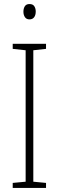

<svg xmlns="http://www.w3.org/2000/svg" viewBox="-20 -931 291 951"><path d="M208 0H43V-25L107 -31V-682L43 -689V-714H208V-689L145 -682V-31L208 -25ZM126 -911Q143 -911 150 -900Q157 -889 157 -874Q157 -856 149 -845.5Q141 -835 126 -835Q111 -835 103.5 -846Q96 -857 96 -873Q96 -889 103 -900Q110 -911 126 -911Z"/></svg>

Font: Noto Sans Arabic Cond ExtLt
Style: Regular
Weight: 200
Width: 3
Designer: Monotype Design Team, Nadine Chahine, Nizar Qandah and Khaled Hosny
Foundry: Monotype Imaging Inc.
Version: Version 2.012; ttfautohint (v1.8.4.7-5d5b)